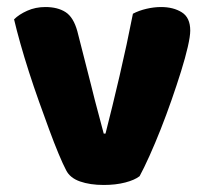

<svg xmlns="http://www.w3.org/2000/svg" viewBox="-20 -516 585 546"><path d="M438 -496Q473 -496 497 -481Q521 -466 521 -429Q521 -413 514 -382.5Q507 -352 495 -313.5Q483 -275 468 -232Q453 -189 437 -148.5Q421 -108 405 -72.5Q389 -37 377 -15Q363 -4 336 3Q309 10 275 10Q236 10 207.5 0Q179 -10 168 -32Q159 -49 146.5 -79Q134 -109 120 -147Q106 -185 91 -227Q76 -269 62.5 -311Q49 -353 38 -392Q27 -431 20 -461Q34 -475 57.5 -485.5Q81 -496 109 -496Q144 -496 166.5 -481.5Q189 -467 200 -427L239 -274Q250 -229 260 -192.5Q270 -156 275 -136H280Q299 -210 320 -300Q341 -390 358 -477Q375 -486 396.5 -491Q418 -496 438 -496Z"/></svg>

Font: Baloo Chettan 2 ExtraBold
Style: Regular
Weight: 800
Designer: Maithili Shingre, Unnati Kotecha and Ek Type
Foundry: Ek Type
Version: Version 1.640;hotconv 1.0.111;makeotfexe 2.5.65597; ttfautoh